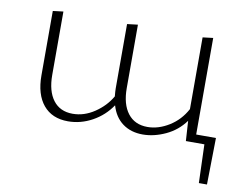

<svg xmlns="http://www.w3.org/2000/svg" viewBox="-66 -503 956 746"><g transform="rotate(10 412.0 -130.5)"><path d="M793 152H761L756 0H683L678 -79Q648 -38 602.5 -17Q557 4 513 4Q466 4 433.5 -20Q401 -44 388 -89Q359 -46 313.5 -21Q268 4 218 4Q155 4 120.5 -37.5Q86 -79 86 -154V-408L127 -413V-163Q127 -99 154 -63.5Q181 -28 231 -28Q276 -28 317 -55.5Q358 -83 381 -123Q379 -143 379 -154V-408L421 -413V-163Q421 -99 448.5 -63.5Q476 -28 526 -28Q569 -28 611 -54Q653 -80 677 -125V-408L718 -413V-32H796Z"/></g></svg>

Font: Ysabeau Infant Light
Style: Regular
Weight: 300
Designer: Christian Thalmann (Catharsis Fonts)
Version: Version 0.003